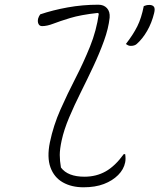

<svg xmlns="http://www.w3.org/2000/svg" viewBox="-20 -780 677 816"><path d="M151 -719Q204 -737 267.5 -748.5Q331 -760 398 -760Q421 -760 434.5 -745.5Q448 -731 446 -705Q441 -659 422 -606.5Q403 -554 377 -498.5Q351 -443 323.5 -388Q296 -333 274 -281Q252 -229 242 -183Q234 -146 234 -121.5Q234 -97 239 -68Q268 -29 339 -29Q389 -29 429 -51.5Q469 -74 506 -125H512Q515 -105 512 -90Q506 -60 482 -36Q458 -12 421.5 2Q385 16 335 16Q284 16 247 -5Q210 -26 194.5 -68.5Q179 -111 192 -175Q207 -247 237 -314.5Q267 -382 301 -448Q335 -514 362.5 -582Q390 -650 400 -722L395 -725Q323 -717 278.5 -703.5Q234 -690 207 -679.5Q180 -669 159 -669Q148 -669 143.5 -678.5Q139 -688 142 -701Q145 -711 151 -719ZM536 -585Q529 -585 524 -587.5Q519 -590 515 -593Q546 -633 563.5 -668Q581 -703 591 -754Q596 -756 601.5 -757.5Q607 -759 615 -759Q628 -759 634 -751.5Q640 -744 635 -724Q625 -683 605.5 -649Q586 -615 561 -593Q552 -585 536 -585Z"/></svg>

Font: Recursive Mn Csl St Lt
Style: Italic
Weight: 300
Italic angle: -15°
Monospace: yes
Version: Version 1.079;hotconv 1.0.112;makeotfexe 2.5.65598; ttfautoh